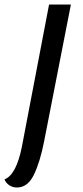

<svg xmlns="http://www.w3.org/2000/svg" viewBox="-58 -680 367 853"><path d="M17 153Q-1 153 -16 143.5Q-31 134 -38 117Q14 97 39 -27L160 -660H257L138 -52Q120 40 92.5 96.5Q65 153 17 153Z"/></svg>

Font: Sansita Light Italic
Style: Regular
Weight: 300
Italic angle: -11°
Designer: Pablo Cosgaya
Foundry: Omnibus-Type
Version: Version 1.006